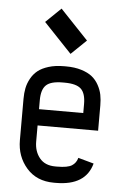

<svg xmlns="http://www.w3.org/2000/svg" viewBox="-55 -809 560 861"><g transform="rotate(5 225.0 -378.5)"><path d="M313 -635.7 244.6 -569.8 118.7 -702.6 187 -768.6ZM125.5 -237.3V-164.6Q125.5 -120.6 149.7 -90.8Q173.8 -61 220.7 -61H229.5Q275.9 -61 294.9 -73Q314 -85 320.3 -108.4L390.6 -88.9Q363.3 12.2 229.5 12.2H220.7Q142.6 12.2 97.4 -39.6Q52.2 -91.3 52.2 -164.6V-351.1Q52.2 -377 56.6 -398.9Q61 -420.9 72.8 -442.4Q84.5 -463.9 103 -478.8Q121.6 -493.7 151.6 -502.9Q181.6 -512.2 220.7 -512.2H229.5Q268.6 -512.2 298.6 -502.9Q328.6 -493.7 347.2 -478.8Q365.7 -463.9 377.4 -442.4Q389.2 -420.9 393.6 -398.9Q397.9 -377 397.9 -351.1V-237.3ZM324.7 -310.5V-351.1Q324.7 -398.9 303.7 -418.9Q282.7 -439 229.5 -439H220.7Q167.5 -439 146.5 -418.9Q125.5 -398.9 125.5 -351.1V-310.5Z"/></g></svg>

Font: Anka/Coder Narrow
Style: Regular
Weight: 400
Width: 3
Monospace: yes
Version: Version 001.100